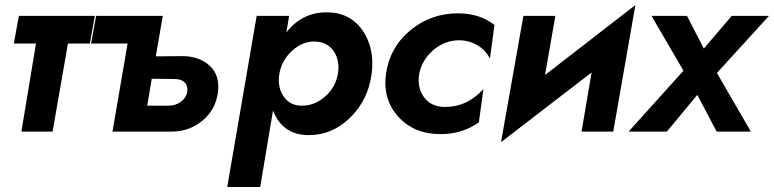

<svg xmlns="http://www.w3.org/2000/svg" viewBox="-20 -523 3076 763"><path d="M55 -460H357L337 -350H250L189 0H65L123 -350H35Z M487 -350H342L362 -460H627L599 -299L700 -300Q770 -301 812.5 -262.5Q855 -224 846 -156Q837 -87 784.5 -43.5Q732 0 661 0H427ZM675 -209 583 -210 565 -103H649Q677 -103 698 -118Q719 -133 724 -157Q728 -180 714.5 -194.5Q701 -209 675 -209Z M1014 220H883L1000 -460H1129L1118 -394Q1179 -473 1276 -474Q1369 -475 1419.5 -404Q1470 -333 1457 -230Q1443 -125 1371 -55Q1299 15 1205 14Q1102 13 1065 -84ZM1323 -231Q1331 -284 1305.5 -320.5Q1280 -357 1230 -358Q1182 -359 1140.5 -321Q1099 -283 1090 -229Q1082 -177 1106.5 -140.5Q1131 -104 1177 -103Q1229 -102 1271.5 -139Q1314 -176 1323 -231Z M1646 -230Q1637 -176 1664.5 -137.5Q1692 -99 1746 -98Q1836 -97 1901 -169L1883 -37Q1818 10 1731 10Q1625 10 1562.5 -59.5Q1500 -129 1514 -230Q1529 -335 1610.5 -402.5Q1692 -470 1800 -470Q1886 -470 1945 -424L1927 -290Q1910 -324 1876.5 -343.5Q1843 -363 1803 -363Q1746 -362 1701.5 -323.5Q1657 -285 1646 -230Z M2187 -460 2146 -225 2505 -503 2417 0H2291L2331 -235L1971 42L2060 -460Z M2888 -460H3036L2829 -233L2964 0H2828L2751 -146L2630 0H2478L2696 -242L2569 -460H2710L2777 -330Z"/></svg>

Font: Jost* 600 Semi
Style: Italic
Weight: 600
Italic angle: -10°
Version: Version 3.500